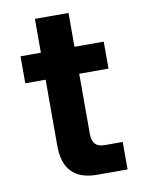

<svg xmlns="http://www.w3.org/2000/svg" viewBox="-75 -689 554 743"><g transform="rotate(-10 201.5 -318.0)"><path d="M366 0H247Q114 0 114 -137V-397H34V-503H114V-636H246V-503H361V-397H246V-160Q246 -108 294 -108H366Z"/></g></svg>

Font: Wix Madefor Text
Style: Bold
Weight: 700
Designer: Dalton Maag Ltd
Foundry: Dalton Maag Ltd
Version: Version 3.100